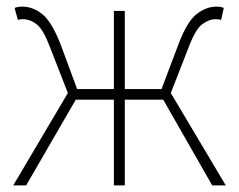

<svg xmlns="http://www.w3.org/2000/svg" viewBox="-20 -560 721 580"><path d="M20 0 185 -279 132 -415Q111 -471 91 -486.5Q71 -502 49 -502Q41 -502 34 -500L24 -536Q34 -540 47 -540Q79 -540 107.5 -517.5Q136 -495 163 -426L213 -291H324V-527H357V-291H468L519 -426Q545 -495 574 -517.5Q603 -540 634 -540Q648 -540 656 -536L648 -500Q641 -502 632 -502Q611 -502 590.5 -486.5Q570 -471 549 -415L496 -279L662 0H621L473 -259H357V0H324V-259H209L59 0Z"/></svg>

Font: Source Han Sans SC ExtraLight
Style: Regular
Weight: 250
Designer: Ryoko NISHIZUKA 西塚涼子 (kana, bopomofo & ideographs); Paul D. Hunt (Latin, Greek & Cyrillic); Sandoll Communications 산돌커뮤니
Foundry: Adobe
Version: Version 2.004;hotconv 1.0.118;makeotfexe 2.5.65603